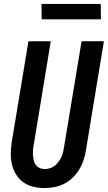

<svg xmlns="http://www.w3.org/2000/svg" viewBox="-20 -944 546 972"><path d="M206 8Q177 8 149 1.5Q121 -5 98.5 -21Q76 -37 61.5 -60.5Q47 -84 40.5 -111.5Q34 -139 34.5 -168.5Q35 -198 40 -228L124 -735H237L151 -212Q148 -198 147 -184.5Q146 -171 147 -158Q148 -145 151 -132Q154 -119 161.5 -109Q169 -99 181 -93.5Q193 -88 206 -88Q219 -88 232.5 -92Q246 -96 256.5 -104.5Q267 -113 275.5 -124Q284 -135 290 -147.5Q296 -160 299 -172.5Q302 -185 304 -198L393 -735H506L415 -183Q411 -158 403 -133.5Q395 -109 381.5 -86.5Q368 -64 348.5 -45Q329 -26 305.5 -14Q282 -2 256.5 3Q231 8 206 8ZM491 -846H191L190 -924H490Z"/></svg>

Font: Iosevka Term Curly Oblique
Style: Bold
Weight: 700
Italic angle: -9°
Designer: Belleve Invis
Foundry: Belleve Invis
Version: Version 32.3.0